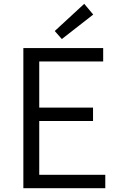

<svg xmlns="http://www.w3.org/2000/svg" viewBox="-20 -983 624 1003"><path d="M102 0H530V-70H185V-351H466V-421H185V-662H519V-732H102ZM303 -779 467 -907 420 -963 266 -821Z"/></svg>

Font: Noto Sans CJK SC DemiLight
Style: Regular
Weight: 350
Designer: Ryoko NISHIZUKA 西塚涼子 (kana, bopomofo & ideographs); Paul D. Hunt (Latin, Greek & Cyrillic); Sandoll Communications 산돌커뮤니
Foundry: Adobe
Version: Version 2.004;hotconv 1.0.118;makeotfexe 2.5.65603